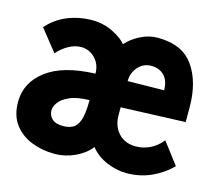

<svg xmlns="http://www.w3.org/2000/svg" viewBox="-78 -573 757 680"><g transform="rotate(15 300.5 -233.0)"><path d="M174 13Q129 13 89.5 -2.5Q50 -18 26 -50Q2 -82 2 -132Q2 -203 63 -249Q124 -295 241 -299Q241 -333 219.5 -355Q198 -377 168 -377Q146 -377 123 -364.5Q100 -352 82 -331L19 -410Q50 -445 92 -462Q134 -479 182 -479Q222 -479 257 -462Q292 -445 308 -425Q327 -447 358 -463Q389 -479 422 -479Q512 -479 553 -421Q594 -363 594 -270V-216L358 -207V-179Q358 -138 381.5 -112.5Q405 -87 445 -87Q472 -87 497 -99Q522 -111 541 -135L601 -56Q569 -24 527.5 -5.5Q486 13 438 13Q401 13 364.5 -2.5Q328 -18 305 -47Q284 -20 248 -3.5Q212 13 174 13ZM358 -303 491 -305Q491 -340 473 -358.5Q455 -377 425 -377Q397 -377 377.5 -355.5Q358 -334 358 -303ZM178 -90Q197 -90 212.5 -97.5Q228 -105 236.5 -129Q245 -153 245 -203Q199 -202 172.5 -190Q146 -178 135 -162.5Q124 -147 124 -134Q124 -115 137 -102.5Q150 -90 178 -90Z"/></g></svg>

Font: Inconsolata Expanded Black
Style: Regular
Weight: 900
Width: 7
Monospace: yes
Designer: Raph Levien, Cyreal, Brenton Simpson
Foundry: Raph Levien, Cyreal, Google
Version: Version 3.001; ttfautohint (v1.8.2.53-6de2)